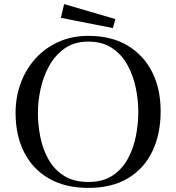

<svg xmlns="http://www.w3.org/2000/svg" viewBox="-20 -914 860 937"><path d="M655 -368Q655 -426 642.5 -486Q630 -546 602 -597Q574 -648 527 -679.5Q480 -711 411 -711Q343 -711 296 -678Q249 -645 220 -592.5Q191 -540 178 -479.5Q165 -419 165 -363Q165 -304 177 -244.5Q189 -185 217 -135.5Q245 -86 292.5 -56Q340 -26 411 -26Q482 -26 529 -57Q576 -88 603.5 -138.5Q631 -189 643 -249Q655 -309 655 -368ZM764 -371Q764 -260 723.5 -175.5Q683 -91 604.5 -44Q526 3 411 3Q299 3 219.5 -42.5Q140 -88 98 -170.5Q56 -253 56 -363Q56 -440 81 -508Q106 -576 153 -628Q200 -680 265.5 -709.5Q331 -739 411 -739Q523 -739 601.5 -692.5Q680 -646 722 -563.5Q764 -481 764 -371ZM543 -821 531 -777 277 -827 293 -894Z"/></svg>

Font: Kaisei Decol
Style: Regular
Weight: 400
Designer: Font-Kai, 金井和夫
Foundry: KAZUO KANAI
Version: Version 5.003